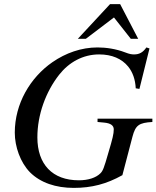

<svg xmlns="http://www.w3.org/2000/svg" viewBox="-20 -897 762 935"><path d="M722 -319H455V-303L487 -300C520 -297 534 -285 534 -267C534 -245 528 -221 508 -154C486 -77 481 -65 469 -53C447 -31 409 -19 364 -19C235 -19 162 -97 162 -228C162 -339 203 -450 268 -533C316 -594 384 -632 463 -632C525 -632 573 -611 604 -573C626 -546 639 -510 641 -467L659 -464L708 -661L693 -666C676 -642 659 -632 633 -632C622 -632 612 -633 589 -642C545 -659 496 -666 455 -666C376 -666 300 -639 235 -594C127 -519 52 -392 52 -251C52 -183 79 -106 126 -58C177 -7 252 18 339 18C427 18 499 -1 576 -44L625 -231C640 -288 657 -299 722 -303ZM653 -708 565 -877H516L359 -708H398L535 -812L617 -708Z"/></svg>

Font: XITS
Style: Italic
Weight: 400
Italic angle: -16.33°
Designer: MicroPress Inc., with final additions and corrections provided by Coen Hoffman, Elsevier (retired)
Version: Version 1.302